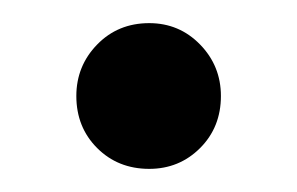

<svg xmlns="http://www.w3.org/2000/svg" viewBox="-20 -473 257 166"><path d="M109 -453Q135 -453 153 -434.5Q171 -416 171 -390Q171 -363 153 -345Q135 -327 109 -327Q82 -327 64 -345Q46 -363 46 -390Q46 -416 64 -434.5Q82 -453 109 -453Z"/></svg>

Font: GFS Didot Classic
Style: Regular
Weight: 400
Designer: George D. Matthiopoulos
Foundry: George D. Matthiopoulos
Version: Version 1.000